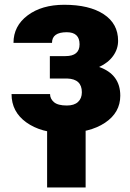

<svg xmlns="http://www.w3.org/2000/svg" viewBox="-20 -558 557 820"><path d="M319.8 -368.7Q319.8 -420.4 265.1 -420.4Q202.1 -420.4 202.1 -375H37.6Q37.6 -446.8 97.9 -492.2Q158.2 -537.6 254.4 -537.6Q361.3 -537.6 422.9 -497.3Q484.4 -457 484.4 -383.8Q484.4 -348.6 463.1 -319.1Q441.9 -289.6 403.3 -272Q493.7 -240.2 493.7 -149.4Q493.7 -77.1 428.5 -33.7Q363.3 9.8 254.4 9.8Q155.3 9.8 92.3 -35.4Q29.3 -80.6 29.3 -156.2H193.8Q193.8 -136.2 210.4 -121.8Q227.1 -107.4 265.6 -107.4Q296.9 -107.4 313.2 -122.6Q329.6 -137.7 329.6 -164.1Q329.6 -220.7 266.6 -222.7H192.9V-318.4H259.8Q319.8 -318.4 319.8 -368.7ZM345.7 242.7H181.2V-40H345.7Z"/></svg>

Font: Roboto
Style: Regular
Weight: 900
Designer: Google
Version: Version 2.001171; 2014